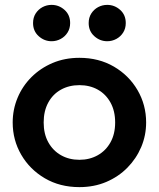

<svg xmlns="http://www.w3.org/2000/svg" viewBox="-20 -752 650 787"><path d="M305.5 15Q225.5 15 163.8 -21.2Q102 -57.5 67 -117.8Q32 -178 32 -250Q32 -303 52 -351Q72 -399 108.8 -435.8Q145.5 -472.5 195.5 -493.8Q245.5 -515 305.5 -515Q385 -515 446.8 -479Q508.5 -443 543.8 -382.5Q579 -322 579 -250Q579 -197 558.8 -149.2Q538.5 -101.5 502 -64.5Q465.5 -27.5 415.5 -6.2Q365.5 15 305.5 15ZM305.5 -97Q347.5 -97 380.8 -115.8Q414 -134.5 433 -168.8Q452 -203 452 -250Q452 -297 433 -331.5Q414 -366 381 -384.5Q348 -403 305.5 -403Q263 -403 229.8 -384.5Q196.5 -366 177.8 -331.5Q159 -297 159 -250Q159 -203 178 -168.8Q197 -134.5 230 -115.8Q263 -97 305.5 -97ZM191.5 -583Q161.5 -583 138.5 -603.8Q115.5 -624.5 115.5 -657.5Q115.5 -680 126.2 -696.8Q137 -713.5 154.2 -722.8Q171.5 -732 191.5 -732Q221.5 -732 244.5 -711.5Q267.5 -691 267.5 -657.5Q267.5 -635.5 257 -618.8Q246.5 -602 229 -592.5Q211.5 -583 191.5 -583ZM419.5 -583Q389.5 -583 366.5 -603.8Q343.5 -624.5 343.5 -657.5Q343.5 -680 354.2 -696.8Q365 -713.5 382.2 -722.8Q399.5 -732 419.5 -732Q449.5 -732 472.5 -711.5Q495.5 -691 495.5 -657.5Q495.5 -635.5 485 -618.8Q474.5 -602 457 -592.5Q439.5 -583 419.5 -583Z"/></svg>

Font: Geologica Roman Medium
Style: Regular
Weight: 500
Designer: Sindre Bremnes, Frode Helland
Foundry: Monokrom Skriftforlag AS
Version: Version 1.010;gftools[0.9.28]